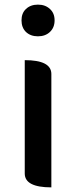

<svg xmlns="http://www.w3.org/2000/svg" viewBox="-20 -810 327 830"><path d="M202 0Q87 0 87 -60V-550Q202 -550 202 -490V0ZM92 -672Q73 -691 73 -722Q73 -753 92 -771Q112 -790 144 -790Q176 -790 196 -771Q216 -753 216 -722Q216 -691 196 -672Q176 -653 144 -653Q112 -653 92 -672Z"/></svg>

Font: Swei Half Moon CJK TC
Style: Medium
Weight: 500
Version: Version 2.125